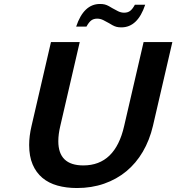

<svg xmlns="http://www.w3.org/2000/svg" viewBox="-20 -934 889 968"><path d="M127 -203Q127 -248 139 -299L237 -722H382L284 -299Q279 -278 276.5 -259Q274 -240 274 -222Q274 -100 400 -100Q561 -100 606 -299L704 -722H849L751 -299Q734 -227 700 -169Q666 -111 617 -70.5Q568 -30 505 -8Q442 14 368 14Q314 14 269.5 1.5Q225 -11 193.5 -37.5Q162 -64 144.5 -105Q127 -146 127 -203ZM546 -893Q560 -885 575 -877.5Q590 -870 606 -870Q624 -870 636 -879Q648 -888 660 -910H712Q674 -796 592 -796Q578 -796 568 -798.5Q558 -801 547 -807L530 -817Q516 -825 501 -832.5Q486 -840 470 -840Q452 -840 440 -831Q428 -822 416 -800H364Q402 -914 484 -914Q498 -914 508 -911.5Q518 -909 529 -903Z"/></svg>

Font: Perun
Style: Bold Italic
Weight: 700
Italic angle: -12°
Foundry: Copyright (c) Stefan Peev, Context Ltd, 2016
Version: Version 1.027